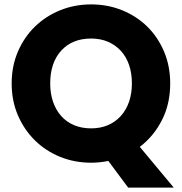

<svg xmlns="http://www.w3.org/2000/svg" viewBox="-20 -732 828 872"><path d="M208 -353Q208 -307 221 -269.5Q234 -232 258 -205Q282 -178 316.5 -163.5Q351 -149 394 -149Q436 -149 470 -163.5Q504 -178 528.5 -205Q553 -232 566 -269.5Q579 -307 579 -353Q579 -400 566 -437.5Q553 -475 528.5 -501.5Q504 -528 470 -542.5Q436 -557 394 -557Q308 -557 258 -502Q208 -447 208 -353ZM753 -353Q753 -260 715.5 -186.5Q678 -113 615 -65L769 120H562L472 -1Q432 7 394 7Q319 7 253.5 -19.5Q188 -46 139 -94Q90 -142 61.5 -208Q33 -274 33 -353Q33 -432 61.5 -498Q90 -564 139 -611.5Q188 -659 253.5 -685.5Q319 -712 394 -712Q469 -712 534.5 -685.5Q600 -659 648.5 -611.5Q697 -564 725 -498Q753 -432 753 -353Z"/></svg>

Font: SVN-Poppins
Style: Bold
Weight: 700
Designer: Ninad Kale (Devanagari), Jonny Pinhorn (Latin)
Foundry: Indian Type Foundry
Version: Version 3.200;PS 1.000;hotconv 16.6.54;makeotf.lib2.5.65590